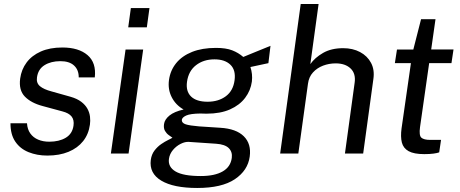

<svg xmlns="http://www.w3.org/2000/svg" viewBox="-20 -763 2286 954"><path d="M215.2 10Q163.9 10 122.1 -6.9Q80.2 -23.7 56 -59.3Q31.8 -94.9 32.1 -150.4H114.1Q116.1 -120.1 130.7 -99.8Q145.3 -79.4 169.6 -69.2Q193.9 -58.9 224.7 -58.9Q273.9 -58.9 306.7 -78.5Q339.5 -98.1 345.2 -138.5Q349.3 -167.1 335.7 -184.2Q322.2 -201.3 289.8 -209.6L192.3 -236Q134.6 -251.2 103.5 -283.1Q72.5 -315 80.2 -372.7Q86.3 -417.8 112.2 -452.5Q138 -487.2 182.8 -507.1Q227.6 -527 289.9 -527Q370.7 -527 414.9 -489.2Q459.2 -451.4 451 -378.3H371.2Q371.5 -415.6 348.1 -437.3Q324.7 -459.1 279.8 -459.1Q233.4 -459.1 201.4 -439.3Q169.3 -419.5 163.7 -378.2Q159.7 -350.6 178.5 -334.8Q197.2 -319 236.4 -308.7L330.2 -282.3Q363.1 -272.9 383.6 -257.3Q404 -241.8 414.4 -222.8Q424.8 -203.8 427.2 -183.2Q429.6 -162.5 426.8 -143.6Q420.3 -96 393 -61.7Q365.7 -27.4 320.5 -8.7Q275.3 10 215.2 10Z M530.9 0 603.9 -517H691.4L618.8 0ZM617.1 -627.2 630.2 -723H722.7L709.6 -627.2Z M960 171Q842.2 171 781.4 134.6Q720.5 98.1 729.3 31.2Q733.1 3.9 747.8 -15.2Q762.5 -34.3 781.1 -47.1Q799.7 -59.8 815.5 -67.4Q831.3 -75 836.8 -78.8Q829.8 -83.8 818.8 -91.5Q807.8 -99.2 799.9 -112.4Q792.1 -125.6 795 -146.4Q798 -169.3 821.9 -188.9Q845.9 -208.4 892.2 -218.9Q852.5 -241.6 833 -280.5Q813.4 -319.3 819.6 -365.2Q826.1 -413.1 855.3 -449.2Q884.5 -485.2 934.4 -505.1Q984.3 -525 1053.1 -525Q1102.6 -525 1133.6 -513Q1164.6 -501 1188.8 -480Q1197.9 -483.8 1215.7 -491.1Q1233.5 -498.4 1254.5 -507Q1275.5 -515.5 1294.4 -523.2Q1313.3 -530.9 1324 -535.3L1313.6 -449.2L1224.2 -430Q1235.9 -395 1231.5 -357.9Q1225.5 -313.3 1198.1 -277Q1170.8 -240.6 1122.9 -219.4Q1075 -198.2 1006.8 -198.2Q999.8 -198.2 990.7 -198.5Q981.6 -198.8 976.7 -199Q925.7 -198.4 905.1 -189Q884.6 -179.5 883.3 -166.8Q882.9 -151.9 902.8 -145.3Q922.7 -138.8 969.4 -135Q988.7 -133.5 1015.9 -132Q1043.1 -130.6 1075 -128.1Q1153.5 -123.4 1191.5 -85.8Q1229.4 -48.1 1220.8 15.2Q1211.4 84.2 1146.6 127.6Q1081.8 171 960 171ZM977.6 111.7Q1046.6 111.7 1086.2 88.9Q1125.9 66.2 1131.7 21.4Q1135.5 -8.2 1116.7 -27Q1097.8 -45.8 1053.6 -48.8L918.1 -58Q899.6 -59.2 877.8 -48.3Q855.9 -37.4 839.4 -17.8Q822.9 1.7 819.4 26.6Q814.1 66.5 852.5 89.1Q890.9 111.7 977.6 111.7ZM1011.6 -257.5Q1065.2 -257.5 1102 -284.7Q1138.7 -311.9 1145.5 -364.1Q1152.4 -415 1124.7 -441.5Q1097.1 -468.1 1045.7 -468.1Q991.4 -468.1 953.9 -439Q916.5 -410 909.2 -356.5Q902.7 -309.2 929.5 -283.3Q956.3 -257.5 1011.6 -257.5Z M1372 0 1474.2 -743H1563L1522 -444.5Q1544.4 -476.5 1585.2 -500Q1626 -523.6 1685.2 -523.6Q1732.8 -523.6 1769.1 -504.3Q1805.4 -485 1823.7 -450.4Q1841.9 -415.9 1835.2 -370.3L1784.5 0H1693.9L1742.2 -352.5Q1748.5 -397.5 1722 -422.8Q1695.5 -448.1 1647.9 -448.1Q1615 -448.1 1585.2 -436.8Q1555.3 -425.4 1534.9 -402.9Q1514.5 -380.5 1510.2 -346.6L1462.3 0Z M2088.1 2.8Q2036.7 2.8 2010.3 -11.9Q1983.9 -26.6 1976.7 -55Q1969.6 -83.4 1975.2 -124.9L2021.8 -449.3H1942L1952.5 -517H2033.7L2072.1 -667.5H2143.9L2122.5 -517.3H2233.4L2223.2 -449.3H2112.4L2067 -131.3Q2061.3 -90 2073.6 -79Q2086 -67.9 2117.7 -67.9H2171.4L2162.3 -6Q2152.8 -2.3 2134.2 0.2Q2115.6 2.8 2088.1 2.8Z"/></svg>

Font: Public Sans Thin
Style: Italic
Weight: 100
Italic angle: -8°
Designer: The Public Sans project authors (U.S. Web Design System). Libre Franklin designed by Pablo Impallari and Rodrigo Fuenzal
Version: Version 2.000